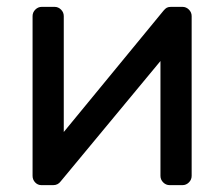

<svg xmlns="http://www.w3.org/2000/svg" viewBox="-20 -540 654 560"><path d="M448 -27V-362L157 -11Q149 0 135 0H101Q90 0 82.5 -8Q75 -16 75 -27V-493Q75 -504 83 -512Q91 -520 102 -520H139Q150 -520 158 -512Q166 -504 166 -493V-155L457 -509Q462 -515 466.5 -517.5Q471 -520 479 -520H512Q523 -520 531 -512Q539 -504 539 -493V-27Q539 -16 531 -8Q523 0 512 0H475Q464 0 456 -8Q448 -16 448 -27Z"/></svg>

Font: Contemporary
Style: Regular
Weight: 400
Designer: Victor Tran
Foundry: Victor Tran
Version: Version 1.100